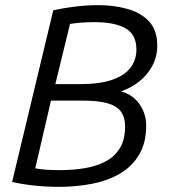

<svg xmlns="http://www.w3.org/2000/svg" viewBox="-20 -720 657 746"><path d="M209 6Q160 6 113.5 1Q67 -4 27 -13L187 -680Q222 -688 268.5 -694Q315 -700 362 -700Q422 -700 474.5 -685.5Q527 -671 559 -637Q591 -603 591 -543Q591 -500 572 -464.5Q553 -429 521 -403.5Q489 -378 450 -365Q497 -352 522.5 -314.5Q548 -277 548 -233Q548 -165 520.5 -119Q493 -73 446 -45.5Q399 -18 338 -6Q277 6 209 6ZM214 -59Q261 -59 306 -66Q351 -73 387 -91Q423 -109 444.5 -142.5Q466 -176 466 -228Q466 -265 449.5 -287Q433 -309 397 -319Q361 -329 303 -329H178L117 -66Q137 -62 162 -60.5Q187 -59 214 -59ZM195 -393H288Q367 -393 416 -410Q465 -427 487.5 -457.5Q510 -488 510 -528Q510 -585 468.5 -609.5Q427 -634 346 -634Q320 -634 295 -632Q270 -630 252 -627Z"/></svg>

Font: Ubuntu Sans
Style: Italic
Weight: 400
Italic angle: -13.5°
Designer: Dalton Maag Ltd
Foundry: Dalton Maag Ltd
Version: Version 1.006